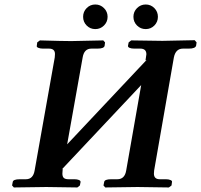

<svg xmlns="http://www.w3.org/2000/svg" viewBox="-20 -825 886 846"><path d="M746.1 -571.8 659.2 -74.2Q658.2 -69.3 658.2 -60.1Q658.2 -35.2 684.1 -35.2H710.9Q723.1 -35.2 731.2 -31.7Q739.3 -28.3 737.8 -22.9L735.8 -7.8L724.1 1Q625 -1 585.9 -1L443.8 1L436 -7.8L439 -22.9Q440.4 -35.2 470.2 -35.2H497.1Q529.8 -35.2 536.1 -74.2L602.1 -450.2L252 -78.1L256.8 -81.1L255.9 -75.2Q254.9 -69.3 254.9 -60.1Q254.9 -46.9 261.2 -41Q267.6 -35.2 282.2 -35.2H308.1Q319.8 -35.2 327.6 -32Q335.4 -28.8 335 -22.9L332 -7.8L320.8 1Q222.2 -1 184.1 -1L41 1L33.2 -7.8L36.1 -22.9Q37.6 -35.2 67.9 -35.2H94.2Q126.5 -35.2 132.8 -75.2L221.2 -571.8Q222.2 -577.6 222.2 -586.9Q222.2 -610.8 195.8 -610.8H168.9Q157.2 -610.8 148.9 -614.3Q140.6 -617.7 142.1 -623L144 -638.2L155.8 -647Q255.9 -644 293.9 -644L435.1 -647L442.9 -638.2L440.9 -623Q438 -610.8 409.2 -610.8H382.8Q350.6 -610.8 344.2 -571.8L275.9 -189L626 -561L621.1 -559.1L623 -571.8Q625 -581.5 625 -585.9Q625 -610.8 598.1 -610.8H571.8Q559.1 -610.8 551.3 -614Q543.5 -617.2 543.9 -623L546.9 -638.2L558.1 -647Q657.7 -645 695.8 -645L837.9 -647.9L846.2 -638.2L844.2 -624Q840.8 -610.8 812 -610.8H786.1Q753.9 -610.8 746.1 -571.8ZM361.8 -712.6Q346.2 -728.5 346.2 -751Q346.2 -773.4 361.8 -789.3Q377.4 -805.2 399.9 -805.2Q422.4 -805.2 438.2 -789.3Q454.1 -773.4 454.1 -751Q454.1 -728.5 438.2 -712.6Q422.4 -696.8 399.9 -696.8Q377.4 -696.8 361.8 -712.6ZM583.7 -712.6Q567.9 -728.5 567.9 -751Q567.9 -773.4 583.7 -789.3Q599.6 -805.2 622.1 -805.2Q644.5 -805.2 660.2 -789.3Q675.8 -773.4 675.8 -751Q675.8 -728.5 660.2 -712.6Q644.5 -696.8 622.1 -696.8Q599.6 -696.8 583.7 -712.6Z"/></svg>

Font: Linux Libertine G
Style: Bold Italic
Weight: 700
Italic angle: -11.5°
Designer: Philipp H. Poll
Foundry: Philipp H. Poll
Version: Version 4.1.0